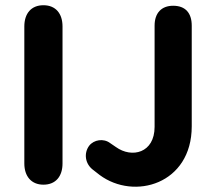

<svg xmlns="http://www.w3.org/2000/svg" viewBox="-20 -698 818 734"><path d="M146 8C194 8 219 -25 219 -73V-597C219 -646 193 -678 146 -678C99 -678 73 -646 73 -597V-73C73 -25 99 8 146 8ZM338 -47 361 -29C493 69 713 6 713 -215V-600C713 -648 689 -676 642 -676C597 -676 571 -648 571 -600V-213C571 -113 484 -92 423 -136L401 -151C376 -170 339 -164 321 -141C300 -113 304 -71 338 -47Z"/></svg>

Font: SN Pro
Style: Bold
Weight: 700
Designer: Tobias Whetton
Foundry: Supernotes
Version: Version 1.003;Glyphs 3.3 (3324)